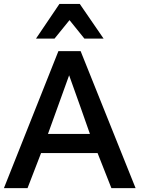

<svg xmlns="http://www.w3.org/2000/svg" viewBox="-31 -976 751 996"><path d="M252 -775.9 329.6 -871.6 406.7 -775.9H506.3L382.8 -955.6H277.3L155.8 -775.9ZM327.6 -585.4C369.6 -468.3 405.8 -366.7 435.5 -281.2H217.8ZM111.8 0 182.1 -182.1H475.1L546.9 0H672.4L387.2 -710.9H272L-10.7 0Z"/></svg>

Font: Ride SemiBold
Style: Regular
Weight: 600
Version: Version 3.000